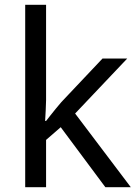

<svg xmlns="http://www.w3.org/2000/svg" viewBox="-20 -780 574 800"><path d="M172 -363Q172 -347 170.5 -321Q169 -295 168 -276H172Q178 -284 190 -299Q202 -314 214.5 -329.5Q227 -345 236 -355L407 -536H510L293 -307L525 0H419L233 -250L172 -197V0H85V-760H172Z"/></svg>

Font: Noto Sans Tagbanwa
Style: Regular
Weight: 400
Designer: Monotype Design Team
Foundry: Monotype Imaging Inc.
Version: Version 2.001; ttfautohint (v1.8.4.7-5d5b)